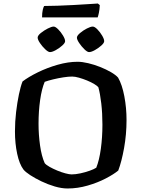

<svg xmlns="http://www.w3.org/2000/svg" viewBox="-20 -1071 804 1091"><path d="M364 0Q330 0 291 -11.5Q252 -23 215.5 -40.5Q179 -58 151.5 -76Q124 -94 113 -108Q90 -139 77.5 -197.5Q65 -256 65 -324Q65 -380 71.5 -434.5Q78 -489 87.5 -534.5Q97 -580 108 -608Q142 -634 195 -660Q248 -686 307.5 -703Q367 -720 421 -720Q447 -720 481 -712Q515 -704 549 -690.5Q583 -677 610.5 -661Q638 -645 651 -630Q674 -590 686.5 -524Q699 -458 699 -389Q699 -307 685 -229.5Q671 -152 652 -102Q627 -81 581 -57Q535 -33 478 -16.5Q421 0 364 0ZM387 -80Q409 -80 437 -86Q465 -92 490 -101Q515 -110 527 -118Q544 -160 553 -225.5Q562 -291 562 -363Q562 -427 555.5 -483Q549 -539 539 -575Q533 -583 515.5 -593.5Q498 -604 475 -613.5Q452 -623 429 -629.5Q406 -636 390 -636Q369 -636 340 -631.5Q311 -627 282 -620Q253 -613 234 -606Q217 -566 208 -502.5Q199 -439 199 -368Q199 -306 207.5 -245Q216 -184 234 -144Q242 -134 261.5 -123Q281 -112 305 -102Q329 -92 351.5 -86Q374 -80 387 -80ZM486 -775Q476 -775 459.5 -791Q443 -807 430 -826.5Q417 -846 417 -857Q417 -868 434.5 -883Q452 -898 473.5 -909Q495 -920 507 -920Q518 -920 533.5 -904Q549 -888 560.5 -868.5Q572 -849 572 -837Q572 -827 556 -812.5Q540 -798 519.5 -786.5Q499 -775 486 -775ZM264 -775Q254 -775 237 -791Q220 -807 207 -826.5Q194 -846 194 -857Q194 -869 212 -883.5Q230 -898 251.5 -909Q273 -920 285 -920Q295 -920 310.5 -904.5Q326 -889 338 -869Q350 -849 350 -837Q350 -827 334 -812.5Q318 -798 297.5 -786.5Q277 -775 264 -775ZM219 -972Q219 -998 223 -1015Q227 -1032 231 -1037Q263 -1037 307.5 -1038.5Q352 -1040 398 -1042.5Q444 -1045 481 -1047.5Q518 -1050 536 -1051L547 -1042Q546 -1017 542 -998.5Q538 -980 535 -972Z"/></svg>

Font: Texturina SemiBold
Style: Regular
Weight: 600
Designer: Guillermo Torres Carreño
Foundry: Omnibus-Type
Version: Version 1.002; ttfautohint (v1.8.3)